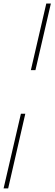

<svg xmlns="http://www.w3.org/2000/svg" viewBox="-20 -800 304 1070"><path d="M0 250 96.5 -166H121L25.5 250ZM152 -409 238 -780.5H263.5L177.5 -409Z"/></svg>

Font: Bodoni Moda 9pt
Style: Italic
Weight: 400
Italic angle: -13°
Designer: Owen Earl
Foundry: indestructible type
Version: Version 2.005